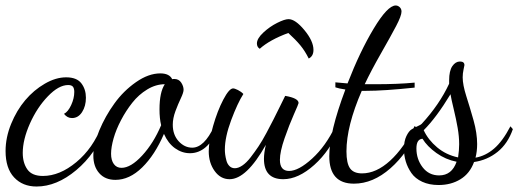

<svg xmlns="http://www.w3.org/2000/svg" viewBox="-43 -617 1871 693"><path d="M195.8 -337.9Q233.9 -337.9 250.5 -316.4Q267.1 -294.9 267.1 -264.2Q267.1 -233.9 253.2 -212.4Q239.3 -190.9 216.8 -190.9Q199.7 -190.9 188 -206.1Q202.6 -213.4 213.9 -237.8Q225.1 -262.2 225.1 -285.2Q225.1 -297.9 220.2 -304Q215.3 -310.1 203.1 -310.1Q168.9 -310.1 129.9 -269.5Q90.8 -229 64.9 -170.9Q39.1 -112.8 39.1 -64.9Q39.1 -29.3 55.7 -5.6Q72.3 18.1 111.8 18.1Q172.4 18.1 232.4 -31.7Q292.5 -81.5 324.2 -163.1L336.9 -152.8Q302.7 -62 232.2 -2.9Q161.6 56.2 88.9 56.2Q38.6 56.2 7.8 23.2Q-22.9 -9.8 -22.9 -71.8Q-22.9 -120.6 -2.9 -169.7Q17.1 -218.8 48.1 -255.4Q79.1 -292 118.7 -314.9Q158.2 -337.9 195.8 -337.9Z M729.5 -160.2 742.7 -149.9Q705.6 -64 642.6 -64Q613.8 -64 588.6 -82Q563.5 -100.1 548.8 -133.8Q516.1 -57.6 470.2 -12.7Q424.3 32.2 373.5 32.2Q336.4 32.2 315.2 8.1Q293.9 -16.1 293.9 -55.2Q293.9 -94.7 315.4 -146.2Q336.9 -197.8 369.9 -243.4Q402.8 -289.1 448 -320.6Q493.2 -352.1 535.6 -352.1Q568.4 -352.1 578.6 -331.1Q580.6 -332 585.9 -332Q602.5 -332 611.1 -318.8Q619.6 -305.7 619.6 -293Q619.6 -283.2 609.9 -262.7Q600.1 -242.2 590.3 -216.1Q580.6 -189.9 580.6 -167Q580.6 -130.4 601.8 -107.2Q623 -84 650.9 -84Q693.8 -84 729.5 -160.2ZM395.5 -11.2Q429.2 -11.2 470.2 -55.7Q511.2 -100.1 538.6 -165Q532.7 -189.5 532.7 -222.2Q532.7 -284.2 551.8 -313Q519.5 -313 488.5 -294.2Q457.5 -275.4 434.6 -246.3Q411.6 -217.3 393.8 -183.3Q376 -149.4 366.9 -117.4Q357.9 -85.4 357.9 -62Q357.9 -38.6 367.9 -24.9Q377.9 -11.2 395.5 -11.2Z M986.3 -271Q1034.7 -262.7 1034.7 -245.1Q1034.7 -242.2 1017.8 -204.3Q1001 -166.5 984.1 -117.9Q967.3 -69.3 967.3 -40Q967.3 0 1000.5 0Q1034.7 0 1083.7 -44.7Q1132.8 -89.4 1167.5 -162.1L1180.7 -152.8Q1148.9 -73.2 1091.3 -21.7Q1033.7 29.8 979.5 29.8Q909.7 29.8 909.7 -43.9Q909.7 -64.5 916.5 -94.2Q846.7 29.8 785.6 29.8Q752.9 29.8 731.7 0.2Q710.4 -29.3 710.4 -70.8Q710.4 -107.4 726.1 -162.1Q741.7 -216.8 762.9 -257.3Q784.2 -297.9 798.3 -297.9Q804.2 -297.9 815.9 -292Q827.6 -286.1 835.4 -277.8Q814.5 -245.1 791.5 -183.6Q768.6 -122.1 768.6 -77.1Q768.6 -68.4 769.8 -59.1Q771 -49.8 774.2 -37.6Q777.3 -25.4 785.2 -17.6Q793 -9.8 804.7 -9.8Q817.4 -9.8 832 -19.8Q846.7 -29.8 861.6 -49.1Q876.5 -68.4 889.9 -88.4Q903.3 -108.4 918.7 -137.2Q934.1 -166 944.1 -185.8Q954.1 -205.6 967.8 -233.4Q981.4 -261.2 986.3 -271ZM894.5 -440.9Q884.3 -447.3 884.3 -460Q884.3 -478 907.5 -499.5Q930.7 -521 957.5 -534.4Q984.4 -547.9 998.5 -547.9Q1022.9 -547.9 1055.7 -508.3Q1088.4 -468.8 1088.4 -437Q1088.4 -414.1 1071.3 -405.8Q1058.1 -432.6 1041.3 -453.1Q1024.4 -473.6 997.6 -498Q930.2 -473.1 894.5 -440.9Z M1453.6 -318.8V-300.8Q1343.8 -289.1 1277.3 -289.1H1262.7Q1207.5 -162.1 1207.5 -70.8Q1207.5 -27.3 1220.5 -9.3Q1233.4 8.8 1263.7 8.8Q1314.9 8.8 1365 -36.9Q1415 -82.5 1453.6 -162.1L1466.3 -151.9Q1429.2 -64.9 1366.2 -9.5Q1303.2 45.9 1234.4 45.9Q1145.5 45.9 1145.5 -53.2Q1145.5 -139.6 1203.6 -293.9Q1179.7 -297.4 1167.5 -301.8V-319.8Q1201.2 -316.4 1211.4 -315.9Q1255.9 -430.7 1305.9 -513.9Q1356 -597.2 1385.3 -597.2Q1393.1 -597.2 1399.7 -591.1Q1406.2 -585 1406.2 -575.2Q1406.2 -560.1 1386.7 -522.9Q1367.2 -485.8 1331.8 -423.8Q1296.4 -361.8 1273.4 -313H1310.5Q1394 -313 1453.6 -318.8Z M1415 -80.1Q1415 -107.4 1423.8 -125.7Q1432.6 -144 1442.6 -150.1Q1452.6 -156.2 1464.6 -161.6Q1476.6 -167 1479 -169.9Q1543.5 -240.2 1578.1 -314.9V-327.1Q1578.1 -361.3 1589.6 -378.2Q1601.1 -395 1617.2 -395Q1633.3 -395 1633.3 -381.8Q1633.3 -380.4 1630.1 -366Q1627 -351.6 1627 -337.9Q1627 -311 1640.1 -269.8Q1653.3 -228.5 1666.3 -182.4Q1679.2 -136.2 1679.2 -97.2Q1679.2 -70.3 1673.3 -47.9Q1709.5 -54.2 1740.2 -80.6Q1771 -106.9 1799.3 -161.1L1808.1 -150.9Q1790 -98.6 1752.9 -68.8Q1715.8 -39.1 1668 -32.2Q1652.8 9.3 1618.9 30Q1585 50.8 1540 50.8Q1506.3 50.8 1481 39.1Q1455.6 27.3 1441.9 7.6Q1428.2 -12.2 1421.6 -34.2Q1415 -56.2 1415 -80.1ZM1614.3 -96.2Q1614.3 -124 1608.9 -155.3Q1603.5 -186.5 1594.7 -222.9Q1585.9 -259.3 1583 -276.9Q1532.2 -192.9 1486.3 -147Q1502.4 -112.3 1534.7 -85.2Q1566.9 -58.1 1610.4 -48.8Q1614.3 -75.2 1614.3 -96.2ZM1542 16.1Q1587.9 16.1 1605 -33.2Q1565.4 -41 1532.2 -64.7Q1499 -88.4 1481.9 -116.2Q1460 -114.7 1460 -81.1Q1460 -42.5 1482.4 -13.2Q1504.9 16.1 1542 16.1Z"/></svg>

Font: Dancing Script OT
Style: Regular
Weight: 400
Foundry: Pablo Impallari. www.impallari.com
Version: Version 1.000